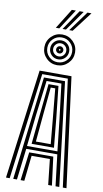

<svg xmlns="http://www.w3.org/2000/svg" viewBox="-130 -1326 742 1382"><g transform="rotate(10 241.0 -635.5)"><path d="M20.2 0 124.8 -800H357.8L462.2 0H435.5L334.8 -778.5H147.8L47 0ZM73 0 164.2 -756.8H318.2L409.5 0H382.2L354.8 -228.8H127.8L100.2 0ZM129.5 -250H352L326.5 -480.2L295.5 -735.5H187L155 -480.2ZM159.5 -271.2 180.5 -480.2 205 -715.2H277.5L302.8 -480.2L323 -271.2ZM187 -292.5H295.5L278.2 -480.2L257.8 -693.8H224.8L204.2 -480.2ZM126.8 0 153.2 -207.5H329.2L355.8 0H328.5L308 -186.2H174.5L154 0ZM241.2 -860.2Q194.8 -860.2 162 -893Q129.2 -925.8 129.2 -972.2Q129.2 -1019 162 -1051.8Q194.8 -1084.5 241.2 -1084.5Q288 -1084.5 320.8 -1051.8Q353.5 -1019 353.5 -972.2Q353.5 -925.8 320.8 -893Q288 -860.2 241.2 -860.2ZM241.2 -881.8Q279 -881.8 305.5 -908.1Q332 -934.5 332 -972.2Q332 -1010 305.5 -1036.5Q279 -1063 241.2 -1063Q203.5 -1063 177.1 -1036.5Q150.8 -1010 150.8 -972.2Q150.8 -934.5 177.1 -908.1Q203.5 -881.8 241.2 -881.8ZM241.2 -903Q212.5 -903 192.2 -923.2Q172 -943.5 172 -972.2Q172 -1001.2 192.2 -1021.4Q212.5 -1041.5 241.2 -1041.5Q270.2 -1041.5 290.4 -1021.4Q310.5 -1001.2 310.5 -972.2Q310.5 -943.5 290.4 -923.2Q270.2 -903 241.2 -903ZM241.2 -924.5Q261.2 -924.5 275.2 -938.5Q289.2 -952.5 289.2 -972.2Q289.2 -992.2 275.2 -1006.2Q261.2 -1020.2 241.2 -1020.2Q221.5 -1020.2 207.5 -1006.2Q193.5 -992.2 193.5 -972.2Q193.5 -952.5 207.5 -938.5Q221.5 -924.5 241.2 -924.5ZM241.2 -946Q230.2 -946 222.6 -953.6Q215 -961.2 215 -972.2Q215 -983.5 222.6 -991.1Q230.2 -998.8 241.2 -998.8Q252.5 -998.8 260.1 -991.1Q267.8 -983.5 267.8 -972.2Q267.8 -961.2 260.1 -953.6Q252.5 -946 241.2 -946ZM241.2 -966.5Q247.2 -966.5 247.2 -972.2Q247.2 -978 241.2 -978Q235.5 -978 235.5 -972.2Q235.5 -966.5 241.2 -966.5ZM186.2 -1124 277.5 -1271H306.8L211.5 -1124ZM284 -1124 391.5 -1271H420.8L309.2 -1124ZM235.2 -1124 334.5 -1271H363.8L260.2 -1124Z"/></g></svg>

Font: Big Shoulders Inline Text ExtraBold
Style: Regular
Weight: 800
Designer: Patric King
Foundry: XO Type Co
Version: Version 1.000